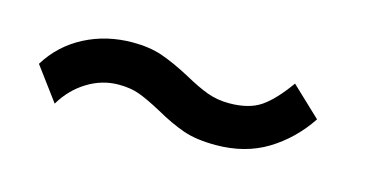

<svg xmlns="http://www.w3.org/2000/svg" viewBox="-33 -460 667 346"><g transform="rotate(15 300.0 -286.5)"><path d="M31 -275Q55 -314 95.5 -335Q136 -356 185 -356Q216 -356 239.5 -348Q263 -340 295 -323Q320 -309 339 -302Q358 -295 380 -295Q417 -295 439 -310Q461 -325 486 -360L541 -308Q513 -266 472 -241Q431 -216 376 -216Q340 -216 315.5 -224.5Q291 -233 261 -250Q235 -264 218.5 -270Q202 -276 180 -276Q149 -276 121.5 -259Q94 -242 77 -213Z"/></g></svg>

Font: Krub
Style: Bold Italic
Weight: 700
Italic angle: -8°
Designer: Ekaluck Peanpanawate
Foundry: Cadson Demak Co.,Ltd.
Version: Version 1.000; ttfautohint (v1.6)